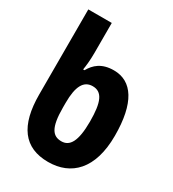

<svg xmlns="http://www.w3.org/2000/svg" viewBox="-186 -861 873 971"><g transform="rotate(30 250.0 -375.0)"><path d="M249 10C383 10 476 -79 476 -274C476 -464 414 -558 307 -558C236 -558 200 -525 177 -484H169C173 -508 177 -541 177 -586V-760H40V-264C40 -82 108 10 249 10ZM255 -114C205 -114 177 -147 177 -266V-294C177 -390 202 -435 254 -435C310 -435 331 -386 331 -273C331 -156 303 -114 255 -114Z"/></g></svg>

Font: Noto Sans Mono ExtraCondensed ExtraBold
Style: Regular
Weight: 800
Width: 2
Designer: Monotype Design Team
Foundry: Monotype Imaging Inc.
Version: Version 2.014